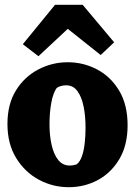

<svg xmlns="http://www.w3.org/2000/svg" viewBox="-20 -759 567 799"><path d="M266 20Q200 20 142 -11Q84 -42 47.5 -101Q11 -160 11 -243Q11 -326 46.5 -383Q82 -440 139.5 -470Q197 -500 262 -500Q327 -500 384 -470Q441 -440 476 -381.5Q511 -323 511 -238Q511 -155 477 -97.5Q443 -40 387.5 -10Q332 20 266 20ZM271 -70Q284 -70 299 -75Q313 -86 321 -109Q329 -132 332.5 -163Q336 -194 336 -227Q336 -276 328 -315.5Q320 -355 302.5 -379.5Q285 -404 255 -404Q244 -404 233.5 -401Q223 -398 216 -393Q201 -372 193.5 -331.5Q186 -291 186 -241Q186 -194 195 -155Q204 -116 222.5 -93Q241 -70 271 -70ZM140 -525 75 -575 209 -739H324L455 -583L399 -530L262 -639Z"/></svg>

Font: Eczar
Style: Bold
Weight: 700
Designer: Vaibhav Singh
Foundry: Rosetta Type Foundry
Version: Version 2.000